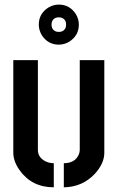

<svg xmlns="http://www.w3.org/2000/svg" viewBox="-20 -799 505 824"><path d="M146.5 -693.4Q146.5 -740.2 187.5 -766.6Q209 -779.3 232.4 -779.3Q279.3 -779.3 305.7 -738.3Q318.4 -716.8 318.4 -693.4Q318.4 -646.5 277.3 -620.1Q255.9 -607.4 232.4 -607.4Q185.5 -607.4 159.2 -648.4Q146.5 -669.9 146.5 -693.4ZM201.2 -693.4Q201.2 -669.9 222.7 -663.1Q228.5 -662.1 232.4 -662.1Q255.9 -662.1 262.7 -683.6Q263.7 -689.5 263.7 -693.4Q263.7 -716.8 242.2 -723.6Q236.3 -724.6 232.4 -724.6Q209 -724.6 202.1 -703.1Q201.2 -697.3 201.2 -693.4ZM37.1 -143.6V-541H142.6V-155.3Q142.6 -124 173.8 -107.4Q190.4 -98.6 210.9 -98.6V4.9Q116.2 4.9 63.5 -69.3Q37.1 -107.4 37.1 -143.6ZM253.9 4.9V-98.6Q302.7 -98.6 318.4 -136.7Q322.3 -146.5 322.3 -155.3V-541H427.7V-143.6Q427.7 -97.7 386.7 -52.7Q333 3.9 253.9 4.9Z"/></svg>

Font: Post No Bills Colombo
Style: Bold
Weight: 800
Designer: Kosala Senevirathne, Siva Puranthara, Lasantha Premarathna, Tharique Azeez
Foundry: Mooniak
Version: Version 1.220 ; ttfautohint (v1.5)